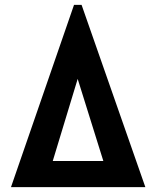

<svg xmlns="http://www.w3.org/2000/svg" viewBox="-20 -766 640 786"><path d="M283 -746H314L575 0H25ZM403 -107 298 -443 196 -107Z"/></svg>

Font: JuliaMono Black
Style: Regular
Weight: 900
Monospace: yes
Designer: cormullion
Foundry: corm
Version: Version 0.054; ttfautohint (v1.8.4)